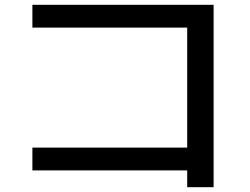

<svg xmlns="http://www.w3.org/2000/svg" viewBox="-20 -740 1040 800"><path d="M760 40V-30H115V-125H760V-625H115V-720H870V40Z"/></svg>

Font: M PLUS 2 Thin Medium
Style: Regular
Weight: 500
Version: Version 1.001